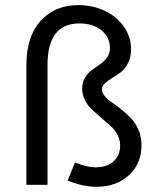

<svg xmlns="http://www.w3.org/2000/svg" viewBox="-20 -718 624 746"><path d="M355 7.8Q302.7 7.8 242.7 -16.1L271.5 -86.9Q315.4 -67.9 353 -67.9Q396 -67.9 421.4 -91.3Q446.8 -114.7 446.8 -153.3Q446.8 -175.3 435.8 -195.3Q424.8 -215.3 408.4 -229.7Q392.1 -244.1 373 -260.5Q354 -276.9 337.6 -292Q321.3 -307.1 310.3 -328.4Q299.3 -349.6 299.3 -373.5Q299.3 -398.4 310.5 -416.7Q321.8 -435.1 337.6 -446.5Q353.5 -458 369.1 -468.5Q384.8 -479 396 -494.9Q407.2 -510.7 407.2 -531.2Q407.2 -572.8 374.8 -599.9Q342.3 -627 288.6 -627Q164.6 -627 164.6 -465.3V0H82.5V-465.3Q82.5 -576.7 138.4 -637.5Q194.3 -698.2 284.2 -698.2Q337.9 -698.2 384.3 -677.2Q430.7 -656.2 460 -616.2Q489.3 -576.2 489.3 -525.9Q489.3 -495.6 477.5 -472.9Q465.8 -450.2 449.2 -437.5Q432.6 -424.8 416 -415Q399.4 -405.3 387.7 -394.3Q376 -383.3 376 -370.1Q376 -357.4 387.5 -344Q398.9 -330.6 416 -319.3Q433.1 -308.1 452.9 -291.7Q472.7 -275.4 489.7 -257.8Q506.8 -240.2 518.3 -212.9Q529.8 -185.5 529.8 -153.8Q529.8 -82 480.7 -37.1Q431.6 7.8 355 7.8Z"/></svg>

Font: HK Grotesk Medium Legacy
Style: Regular
Weight: 500
Designer: Alfredo Marco Pradil
Foundry: Hanken Design Co.
Version: Version 2.022;PS 002.022;hotconv 1.0.88;makeotf.lib2.5.64775